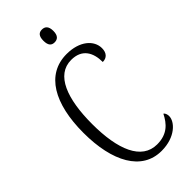

<svg xmlns="http://www.w3.org/2000/svg" viewBox="-286 -970 1038 1038"><g transform="rotate(-45 233.0 -451.0)"><path d="M280 -814C302 -814 319 -826 319 -863C319 -900 302 -912 280 -912C258 -912 243 -900 243 -863C243 -826 258 -814 280 -814ZM274 10C381 10 436 -53 436 -94C436 -109 431 -121 423 -126C397 -74 360 -32 282 -32C164 -32 111 -162 111 -358C111 -552 161 -684 276 -684C358 -684 389 -628 389 -555C420 -555 439 -575 439 -611C439 -671 381 -724 281 -724C125 -724 44 -581 44 -358C44 -137 124 10 274 10Z"/></g></svg>

Font: Noto Serif Lao ExtraCondensed Light
Style: Regular
Weight: 300
Width: 2
Designer: Monotype Design Team
Foundry: Monotype Imaging Inc.
Version: Version 2.003